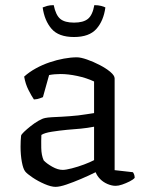

<svg xmlns="http://www.w3.org/2000/svg" viewBox="-20 -723 573 747"><path d="M196 4Q179 4 153.5 -7Q128 -18 106.5 -32.5Q85 -47 78 -56Q70 -66 65 -93Q60 -120 60 -152Q60 -164 60.5 -174.5Q61 -185 62 -195Q63 -200 73.5 -210Q84 -220 99 -232Q114 -244 129.5 -253Q145 -262 156 -264Q165 -266 182.5 -267Q200 -268 222 -269Q236 -270 252 -271Q268 -272 284.5 -274Q301 -276 316.5 -278.5Q332 -281 346 -283V-406Q316 -420 280.5 -427.5Q245 -435 216 -435Q204 -435 192.5 -434Q181 -433 171 -431L147 -345Q143 -344 135 -340.5Q127 -337 112 -336Q103 -349 91 -372.5Q79 -396 74 -425Q94 -443 119.5 -457Q145 -471 173 -480.5Q201 -490 228.5 -495Q256 -500 279 -500Q294 -500 318.5 -491.5Q343 -483 368 -470Q393 -457 409.5 -443Q426 -429 426 -418V-61L497 -53Q499 -51 501.5 -45Q504 -39 504 -31Q498 -24 484 -17Q470 -10 455.5 -5Q441 0 430 0Q415 0 398.5 -7Q382 -14 370 -26Q358 -38 352 -53Q326 -40 295.5 -27Q265 -14 238.5 -5Q212 4 196 4ZM224 -62Q236 -62 259.5 -68Q283 -74 307 -83Q331 -92 346 -100V-230Q320 -225 294.5 -222.5Q269 -220 241 -218Q210 -215 181.5 -210.5Q153 -206 141 -198Q140 -176 140.5 -147.5Q141 -119 150 -99Q161 -87 183 -74.5Q205 -62 224 -62ZM268 -579Q208 -579 180.5 -611Q153 -643 146 -694Q153 -697 163.5 -700Q174 -703 189 -703Q197 -664 214.5 -649.5Q232 -635 268 -635Q304 -635 322 -649.5Q340 -664 347 -703Q362 -703 373.5 -700Q385 -697 390 -694Q383 -642 355 -610.5Q327 -579 268 -579Z"/></svg>

Font: Texturina 12pt Light
Style: Regular
Weight: 300
Designer: Guillermo Torres Carreño
Foundry: Omnibus-Type
Version: Version 1.002